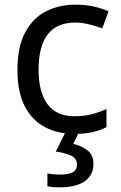

<svg xmlns="http://www.w3.org/2000/svg" viewBox="-20 -566 520 826"><path d="M300 10Q229 10 173.5 -19Q118 -48 86.5 -109Q55 -170 55 -265Q55 -364 88 -426Q121 -488 177.5 -517Q234 -546 306 -546Q347 -546 385 -537.5Q423 -529 447 -517L420 -444Q396 -453 364 -461Q332 -469 304 -469Q146 -469 146 -266Q146 -169 184.5 -117.5Q223 -66 299 -66Q343 -66 376.5 -75Q410 -84 438 -97V-19Q411 -5 378.5 2.5Q346 10 300 10ZM382 139Q382 187 345 213.5Q308 240 234 240Q202 240 184 235V180Q193 182 208 183.5Q223 185 237 185Q273 185 292 175.5Q311 166 311 141Q311 115 284.5 103Q258 91 220 86L263 0H321L295 53Q331 61 356.5 81Q382 101 382 139Z"/></svg>

Font: Noto Sans Thai Looped
Style: Regular
Weight: 400
Designer: Sasikarn Vongin, Ben Mitchell
Foundry: The Fontpad Ltd
Version: Version 1.001; ttfautohint (v1.8.4.7-5d5b)